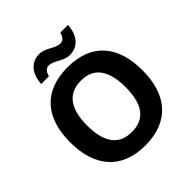

<svg xmlns="http://www.w3.org/2000/svg" viewBox="-241 -1095 1278 1278"><g transform="rotate(-45 397.5 -456.0)"><path d="M399 -725C173 -725 58 -589 58 -359C58 -130 173 10 398 10C623 10 738 -129 738 -358C738 -588 625 -725 399 -725ZM399 -599C519 -599 579 -519 579 -358C579 -197 519 -117 398 -117C265 -117 217 -215 217 -358C217 -501 266 -599 399 -599ZM601 -922H528C522 -895 506 -870 479 -870C451 -870 427 -885 406 -896C384 -907 359 -921 329 -921C244 -921 202 -855 196 -770H269C275 -796 291 -822 318 -822C346 -822 369 -807 390 -796C411 -785 438 -771 468 -771C553 -771 595 -838 601 -922Z"/></g></svg>

Font: Passageway
Style: Regular
Weight: 700
Foundry: Ascender Corporation
Version: Version 1.11